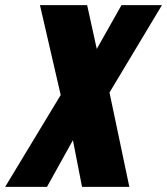

<svg xmlns="http://www.w3.org/2000/svg" viewBox="-87 -731 653 751"><path d="M-66.9 0H96.7L198.2 -182.6L233.9 0H418.9L341.3 -369.1L546.4 -710.9H388.2L291.5 -539.6L253.9 -710.9H69.3L150.4 -359.4Z"/></svg>

Font: Roboto Flex Super Cond Black
Style: Italic
Weight: 900
Width: 3
Italic angle: -10°
Designer: Berlow after Robertson
Foundry: Google
Version: Version 3.200;Glyphs 3.3 (3311)